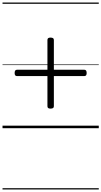

<svg xmlns="http://www.w3.org/2000/svg" viewBox="-20 -1016 803 1522"><path d="M380 -155Q368 -155 362 -159.5Q356 -164 356 -174V-699Q356 -709 362 -713.5Q368 -718 380 -718Q394 -718 400.5 -713.5Q407 -709 407 -699V-174Q407 -164 400.5 -159.5Q394 -155 380 -155ZM114 -413Q105 -413 100.5 -419Q96 -425 96 -437Q96 -463 114 -463H649Q658 -463 662.5 -456.5Q667 -450 667 -437Q667 -413 649 -413ZM0 476H763V486H0ZM0 -20H763V0H0ZM0 -505H763V-500H0ZM0 -996H763V-986H0Z"/></svg>

Font: Playwrite PL Guides
Style: Regular
Weight: 400
Designer: Veronika Burian, José Scaglione
Foundry: TypeTogether
Version: Version 1.003